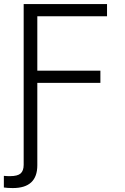

<svg xmlns="http://www.w3.org/2000/svg" viewBox="-24 -748 633 975"><path d="M-4.4 204.1V145Q3.9 146 12.2 146.2Q20.5 146.5 26.4 146.5Q65.4 146.5 80.8 132.8Q96.2 119.1 96.2 88.9V-727.5H519.5V-665.5H165.5V-389.2H485.8V-327.1H165.5V91.3Q165.5 207 41 207Q13.7 207 -4.4 204.1Z"/></svg>

Font: Inter Light
Style: Regular
Weight: 300
Designer: Rasmus Andersson
Foundry: rsms
Version: Version 4.000;git-a52131595